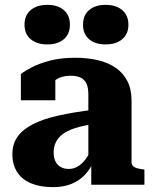

<svg xmlns="http://www.w3.org/2000/svg" viewBox="-20 -761 627 791"><path d="M366 -309V-250Q332 -245 305.5 -238Q279 -231 259 -221Q239 -211 226.5 -198Q214 -185 207.5 -169Q201 -153 201 -134Q201 -111 208.5 -96Q216 -81 230 -73Q244 -65 263 -65Q286 -65 305 -78Q324 -91 338.5 -113.5Q353 -136 365 -168L367 -100Q353 -65 329.5 -40.5Q306 -16 273.5 -3Q241 10 198 10Q146 10 108.5 -5.5Q71 -21 51 -51.5Q31 -82 31 -126Q31 -168 52.5 -198Q74 -228 116 -249.5Q158 -271 221 -285Q284 -299 366 -309ZM356 0V-99L344 -97V-372Q344 -400 336 -417Q328 -434 311.5 -441.5Q295 -449 271 -449Q235 -449 211.5 -433.5Q188 -418 175 -396Q167 -406 166 -415Q165 -424 169.5 -432.5Q174 -441 184 -447Q194 -453 208 -455V-348H66V-456Q81 -468 110.5 -483.5Q140 -499 185 -511Q230 -523 290 -523Q341 -523 383.5 -513Q426 -503 457 -481.5Q488 -460 505 -426.5Q522 -393 522 -346V-93Q522 -83 528 -77Q534 -71 544.5 -68Q555 -65 571 -63L575 -62V0ZM268 -659Q268 -621 243 -599.5Q218 -578 175 -578Q132 -578 106.5 -599.5Q81 -621 81 -659Q81 -698 106.5 -719.5Q132 -741 175 -741Q218 -741 243 -719.5Q268 -698 268 -659ZM509 -659Q509 -621 483.5 -599.5Q458 -578 415 -578Q372 -578 347 -599.5Q322 -621 322 -659Q322 -698 347 -719.5Q372 -741 415 -741Q458 -741 483.5 -719.5Q509 -698 509 -659Z"/></svg>

Font: Roboto Serif 36pt
Style: Bold
Weight: 700
Version: Version 1.008